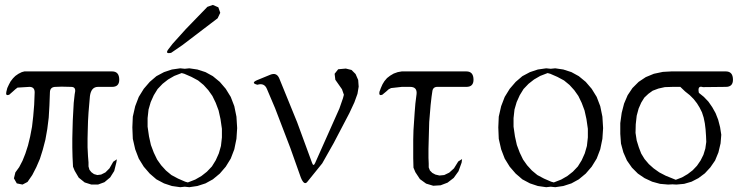

<svg xmlns="http://www.w3.org/2000/svg" viewBox="-20 -779 3040 787"><path d="M48.8 -27.3 37.1 -47.9 43 -72.3 58.6 -93.8 72.3 -120.1 84 -149.4 94.7 -182.6 103.5 -218.8 111.3 -259.8 116.2 -302.7 120.1 -349.6 122.1 -400.4Q122.1 -422.9 100.6 -422.9L51.8 -419.9L43 -413.1L33.2 -404.3L17.6 -390.6Q2 -384.8 5.9 -402.3L9.8 -418L16.6 -432.6L23.4 -445.3L33.2 -458L43 -467.8L55.7 -476.6L69.3 -483.4L80.1 -486.3H194.3H232.4H271.5H439.5Q468.8 -486.3 468.8 -452.1Q468.8 -422.9 439.5 -422.9H381.8Q353.5 -422.9 348.6 -384.8L345.7 -351.6L342.8 -317.4L340.8 -283.2L339.8 -248L338.9 -211.9V-174.8L340.8 -137.7L342.8 -113.3V-96.7L346.7 -83L354.5 -73.2L365.2 -65.4L378.9 -61.5L394.5 -63.5L412.1 -72.3L428.7 -88.9L444.3 -116.2L459 -126L457 -113.3L448.2 -78.1L431.6 -51.8L408.2 -32.2L381.8 -22.5H354.5L327.1 -31.2L302.7 -50.8L286.1 -79.1L279.3 -95.7L277.3 -135.7L276.4 -173.8V-211.9L277.3 -249L278.3 -285.2L280.3 -322.3L282.2 -357.4L286.1 -392.6L288.1 -404.3Q290 -422.9 271.5 -422.9L232.4 -423.8L208 -422.9Q184.6 -422.9 184.6 -399.4L182.6 -346.7L179.7 -296.9L173.8 -250L166 -206.1L155.3 -165L143.6 -127.9L128.9 -93.8L112.3 -61.5L92.8 -33.2L72.3 -22.5Z M522.5 -256.8 524.4 -300.8 534.2 -343.8 548.8 -381.8 569.3 -415 593.8 -443.4 621.1 -466.8 652.3 -483.4 684.6 -494.1 718.8 -499 737.3 -497.1 755.9 -499 789.1 -494.1 822.3 -483.4 852.5 -466.8 880.9 -443.4 905.3 -415 925.8 -381.8 940.4 -343.8 949.2 -300.8 952.1 -253.9 949.2 -210 940.4 -167 925.8 -128.9 905.3 -95.7 880.9 -67.4 852.5 -43.9 822.3 -27.3 789.1 -16.6 755.9 -11.7 737.3 -13.7 718.8 -11.7 684.6 -16.6 652.3 -27.3 621.1 -43.9 593.8 -67.4 569.3 -95.7 548.8 -128.9 534.2 -167 524.4 -210ZM724.6 -479.5 694.3 -467.8 668.9 -453.1 646.5 -435.5 626 -414.1 610.4 -388.7 597.7 -360.4 588.9 -330.1 585 -294.9V-259.8L590.8 -219.7L598.6 -184.6L610.4 -153.3L624 -125L640.6 -101.6L660.2 -80.1L682.6 -61.5L710 -46.9L739.3 -34.2L750 -31.2L780.3 -43L805.7 -57.6L828.1 -75.2L848.6 -96.7L864.3 -122.1L877 -150.4L885.7 -180.7L889.6 -215.8V-251L883.8 -291L876 -326.2L864.3 -357.4L850.6 -385.7L834 -409.2L814.5 -430.7L792 -449.2L764.6 -463.9L735.4 -476.6ZM872.1 -704.1 728.5 -594.7 681.6 -562.5Q654.3 -556.6 670.9 -578.1L687.5 -599.6L741.2 -659.2L830.1 -751L852.5 -758.8L875 -749L882.8 -726.6Z M1366.2 -495.1 1397.5 -498 1420.9 -492.2 1437.5 -475.6 1448.2 -451.2 1450.2 -423.8 1445.3 -394.5 1432.6 -359.4 1412.1 -315.4 1347.7 -192.4 1300.8 -109.4 1239.3 -33.2Q1226.6 -17.6 1212.9 -51.8L1169.9 -172.9L1107.4 -335.9L1074.2 -414.1Q1063.5 -440.4 1035.2 -431.6Q1006.8 -438.5 1033.2 -450.2L1087.9 -472.7Q1114.3 -483.4 1125 -457L1198.2 -277.3L1258.8 -112.3Q1264.6 -94.7 1271.5 -110.4L1371.1 -334L1385.7 -376L1389.6 -390.6L1381.8 -413.1L1354.5 -452.1L1351.6 -476.6ZM1251 -63.5Z M1627 -422.9 1583 -418 1573.2 -413.1 1563.5 -404.3 1546.9 -390.6Q1532.2 -384.8 1535.2 -402.3L1541 -418L1547.9 -433.6L1555.7 -446.3L1566.4 -459L1579.1 -468.8L1593.8 -477.5L1610.4 -483.4L1627 -486.3H1714.8H1745.1H1774.4H1891.6Q1920.9 -486.3 1920.9 -452.1Q1920.9 -422.9 1891.6 -422.9H1774.4Q1753.9 -423.8 1752 -403.3L1749 -382.8L1745.1 -348.6L1742.2 -313.5L1739.3 -278.3L1738.3 -242.2L1737.3 -206.1L1736.3 -168.9V-131.8L1737.3 -108.4V-92.8L1742.2 -80.1L1752 -70.3L1764.6 -63.5L1781.2 -59.6L1800.8 -61.5L1821.3 -71.3L1840.8 -88.9L1858.4 -117.2L1874 -127L1872.1 -112.3L1859.4 -77.1L1839.8 -49.8L1814.5 -30.3L1786.1 -19.5L1755.9 -17.6L1726.6 -26.4L1701.2 -44.9L1682.6 -73.2L1674.8 -91.8L1673.8 -130.9V-169.9V-207L1674.8 -245.1L1679.7 -318.4L1682.6 -354.5L1687.5 -393.6Q1690.4 -422.9 1661.1 -422.9Z M2022.5 -256.8 2024.4 -300.8 2034.2 -343.8 2048.8 -381.8 2069.3 -415 2093.8 -443.4 2121.1 -466.8 2152.3 -483.4 2184.6 -494.1 2218.8 -499 2237.3 -497.1 2255.9 -499 2289.1 -494.1 2322.3 -483.4 2352.5 -466.8 2380.9 -443.4 2405.3 -415 2425.8 -381.8 2440.4 -343.8 2449.2 -300.8 2452.1 -253.9 2449.2 -210 2440.4 -167 2425.8 -128.9 2405.3 -95.7 2380.9 -67.4 2352.5 -43.9 2322.3 -27.3 2289.1 -16.6 2255.9 -11.7 2237.3 -13.7 2218.8 -11.7 2184.6 -16.6 2152.3 -27.3 2121.1 -43.9 2093.8 -67.4 2069.3 -95.7 2048.8 -128.9 2034.2 -167 2024.4 -210ZM2224.6 -479.5 2194.3 -467.8 2168.9 -453.1 2146.5 -435.5 2126 -414.1 2110.4 -388.7 2097.7 -360.4 2088.9 -330.1 2085 -294.9V-259.8L2090.8 -219.7L2098.6 -184.6L2110.4 -153.3L2124 -125L2140.6 -101.6L2160.2 -80.1L2182.6 -61.5L2210 -46.9L2239.3 -34.2L2250 -31.2L2280.3 -43L2305.7 -57.6L2328.1 -75.2L2348.6 -96.7L2364.3 -122.1L2377 -150.4L2385.7 -180.7L2389.6 -215.8V-251L2383.8 -291L2376 -326.2L2364.3 -357.4L2350.6 -385.7L2334 -409.2L2314.5 -430.7L2292 -449.2L2264.6 -463.9L2235.4 -476.6Z M2522.5 -230.5V-274.4L2528.3 -316.4L2538.1 -354.5L2552.7 -388.7L2572.3 -418L2597.7 -443.4L2627 -462.9L2660.2 -476.6L2697.3 -484.4L2732.4 -486.3H2807.6H2833H2858.4H2955.1Q2984.4 -486.3 2984.4 -452.1Q2984.4 -422.9 2955.1 -422.9L2861.3 -421.9Q2837.9 -429.7 2844.7 -398.4L2865.2 -381.8L2883.8 -362.3L2899.4 -339.8L2913.1 -315.4L2923.8 -288.1L2931.6 -257.8L2936.5 -226.6L2933.6 -191.4L2924.8 -154.3L2911.1 -121.1L2891.6 -92.8L2869.1 -68.4L2842.8 -48.8L2814.5 -34.2L2784.2 -25.4L2752.9 -22.5L2736.3 -23.4L2718.8 -22.5L2685.5 -25.4L2653.3 -34.2L2622.1 -48.8L2594.7 -67.4L2570.3 -91.8L2549.8 -121.1L2535.2 -154.3L2525.4 -190.4ZM2737.3 -422.9 2705.1 -421.9 2678.7 -416 2655.3 -407.2 2637.7 -394.5 2621.1 -378.9 2608.4 -358.4 2597.7 -334 2589.8 -304.7 2585.9 -269.5 2585 -234.4 2589.8 -203.1 2598.6 -174.8 2608.4 -149.4 2622.1 -127 2639.6 -106.4 2659.2 -88.9 2682.6 -72.3 2709 -58.6 2750 -42 2775.4 -51.8 2798.8 -65.4 2819.3 -81.1 2836.9 -99.6 2851.6 -121.1 2863.3 -144.5 2871.1 -169.9 2875 -197.3 2874 -221.7 2872.1 -249 2869.1 -273.4 2864.3 -296.9 2857.4 -318.4 2847.7 -337.9 2836.9 -355.5 2823.2 -373 2807.6 -388.7 2788.1 -404.3 2768.6 -422.9Z"/></svg>

Font: B2 Hana
Style: Regular
Weight: 500
Version: 2020-08-05; (max)